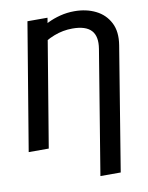

<svg xmlns="http://www.w3.org/2000/svg" viewBox="-100 -808 835 1082"><g transform="rotate(-10 317.5 -267.0)"><path d="M501.5 203.1H385.3L501.5 -503.9Q513.2 -574.7 481.4 -608.9Q449.7 -643.1 374 -643.1Q319.3 -643.1 268.3 -623.3Q217.3 -603.5 171.9 -567.9L188.5 -665.5Q214.4 -684.6 247.8 -700.9Q281.2 -717.3 320.3 -727.3Q359.4 -737.3 401.4 -737.3Q469.7 -737.3 522.9 -710.9Q576.2 -684.6 603 -632.6Q629.9 -580.6 617.2 -503.9ZM246.6 -727.5 125.5 0H10.7L131.8 -727.5Z"/></g></svg>

Font: Inter 20pt Medium
Style: Italic
Weight: 500
Italic angle: -9.3988°
Version: Version 4.001;git-66647c0bb